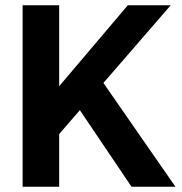

<svg xmlns="http://www.w3.org/2000/svg" viewBox="-20 -710 692 730"><path d="M170 -160V-341L466 -690H629ZM66 0V-690H205V0ZM480 0 271 -310 359 -415 647 0Z"/></svg>

Font: Radio Canada Big SemiBold
Style: Regular
Weight: 600
Designer: Étienne Aubert Bonn
Foundry: Coppers and Brasses
Version: Version 1.001